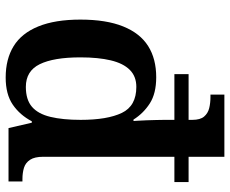

<svg xmlns="http://www.w3.org/2000/svg" viewBox="-87 -713 810 676"><g transform="rotate(90 318.0 -375.0)"><path d="M253 10Q188 10 142.5 -18Q97 -46 73 -105Q49 -164 49 -253Q49 -344 73 -403.5Q97 -463 142 -491.5Q187 -520 252 -520Q309 -520 344 -497.5Q379 -475 401 -440H406Q406 -443 405 -456Q404 -469 403.5 -486.5Q403 -504 402.5 -521Q402 -538 402 -550V-584H241V-634H402V-647Q402 -675 390.5 -688.5Q379 -702 361 -706.5Q343 -711 321 -711H313V-760H532V-634H621V-584H532V-122Q532 -92 542.5 -76Q553 -60 570.5 -54.5Q588 -49 611 -49H619V0H431L412 -82H407Q385 -40 348.5 -15Q312 10 253 10ZM286 -61Q331 -61 356 -82.5Q381 -104 391.5 -147.5Q402 -191 402 -254Q402 -348 377.5 -399Q353 -450 286 -450Q249 -450 226 -427Q203 -404 192.5 -360Q182 -316 182 -253Q182 -159 206 -110Q230 -61 286 -61Z"/></g></svg>

Font: Noto Serif Hebrew SemiBold
Style: Regular
Weight: 600
Version: Version 2.003